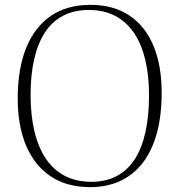

<svg xmlns="http://www.w3.org/2000/svg" viewBox="-20 -757 740 791"><path d="M351 14Q256 14 189.5 -30Q123 -74 88 -156Q53 -238 53 -351Q53 -474 88 -560Q123 -646 189.5 -691.5Q256 -737 353 -737Q447 -737 512.5 -693.5Q578 -650 612 -569Q646 -488 646 -375Q646 -280 626 -207.5Q606 -135 567.5 -85.5Q529 -36 474.5 -11Q420 14 351 14ZM356 -8Q416 -8 460.5 -31.5Q505 -55 534.5 -100Q564 -145 579 -212Q594 -279 594 -364Q594 -447 578 -512.5Q562 -578 531 -623Q500 -668 453.5 -692Q407 -716 346 -716Q286 -716 240.5 -692.5Q195 -669 165.5 -624Q136 -579 121 -514Q106 -449 106 -366Q106 -282 122 -215.5Q138 -149 169.5 -102.5Q201 -56 248 -32Q295 -8 356 -8Z"/></svg>

Font: Literata 60pt ExtraLight
Style: Regular
Weight: 250
Designer: Latin by Veronika Burian and Jose Scaglione. Greek by Irene Vlachou. Cyrillic by Vera Evstafieva.
Foundry: TypeTogether
Version: Version 3.103;gftools[0.9.29]